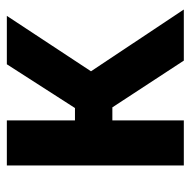

<svg xmlns="http://www.w3.org/2000/svg" viewBox="-18 -552 570 575"><g transform="rotate(-90 267.5 -265.0)"><path d="M59 -530H194V-326H231L362 -530H507L341 -278L526 0H373L233 -214H194V0H59Z"/></g></svg>

Font: Golos UI
Style: Bold
Weight: 700
Designer: A.Korolkova, Vitaly Kuzmin
Foundry: ParaType Ltd
Version: Version 2.000